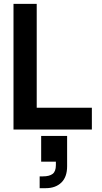

<svg xmlns="http://www.w3.org/2000/svg" viewBox="-20 -670 525 993"><path d="M455.1 0H49.8V-649.9H169.9V-112.8H455.1ZM192.9 33.2H327.1V189.9Q327.1 245.6 297.1 274.4Q267.1 303.2 216.8 303.2H185.1V242.2H201.2Q235.8 242.2 252.4 229.2Q269 216.3 269 184.1V166H192.9Z"/></svg>

Font: Overused Grotesk SemiBold
Style: Regular
Weight: 600
Version: Version 0.002